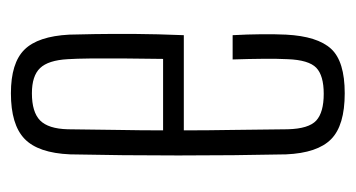

<svg xmlns="http://www.w3.org/2000/svg" viewBox="-170 -476 652 352"><g transform="rotate(-90 156.0 -300.0)"><path d="M161 6Q102 6 76.8 -19Q51.5 -44 49 -101.5Q48 -148 47.5 -197.8Q47 -247.5 47 -299Q47 -350.5 47.5 -400.5Q48 -450.5 49 -497.5Q51.5 -556 77.5 -581Q103.5 -606 161 -606Q216.5 -606 241 -581.2Q265.5 -556.5 268.5 -499Q269 -482.5 269.5 -452Q270 -421.5 269.8 -380Q269.5 -338.5 267.5 -289H93Q93 -245.5 93.8 -199.2Q94.5 -153 95 -98.5Q96 -60 111 -46.2Q126 -32.5 160 -32.5Q193.5 -32.5 207.8 -46.2Q222 -60 223.5 -98.5Q224.5 -118.5 224.2 -143.8Q224 -169 223 -199.5H267.5Q269 -172.5 269.2 -147.5Q269.5 -122.5 268.5 -101.5Q265.5 -44 242.5 -19Q219.5 6 161 6ZM93 -327H224Q224.5 -363 224.8 -397.5Q225 -432 224.8 -459.5Q224.5 -487 223.5 -502Q221.5 -537.5 207.2 -552.5Q193 -567.5 161 -567.5Q126.5 -567.5 111.2 -552.5Q96 -537.5 95 -502Q94.5 -452.5 93.8 -410Q93 -367.5 93 -327Z"/></g></svg>

Font: Big Shoulders Display Thin Light
Style: Regular
Weight: 300
Version: Version 2.002